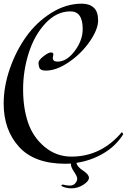

<svg xmlns="http://www.w3.org/2000/svg" viewBox="-30 -830 692 1047"><path d="M261 -534 258 -514Q258 -494 284 -494Q334 -494 377.5 -552Q421 -610 421 -672Q421 -768 354 -768Q279 -768 218.5 -703.5Q158 -639 127 -542Q96 -445 96 -343Q96 -241 123 -161.5Q150 -82 213.5 -29Q277 24 360 24Q522 24 635 -110L642 -98Q602 -34 534.5 6Q467 46 387 58Q390 79 422.5 100Q455 121 455 139.5Q455 158 424.5 177.5Q394 197 360.5 197Q327 197 303 183L311 176Q332 182 351 182Q370 182 380.5 169.5Q391 157 391 144.5Q391 132 374 107Q357 82 357 67V62Q347 63 327 63Q157 63 73.5 -29.5Q-10 -122 -10 -265Q-10 -358 23.5 -455Q57 -552 113 -630.5Q169 -709 249.5 -759.5Q330 -810 416 -810Q457 -810 481 -788.5Q505 -767 505 -718.5Q505 -670 459.5 -604Q414 -538 346 -491.5Q278 -445 220 -445Q191 -445 185 -460Q180 -473 180 -487.5Q180 -502 207 -523Q234 -544 247.5 -544Q261 -544 261 -534Z"/></svg>

Font: Mr Bedfort
Style: Regular
Weight: 400
Designer: Alejandro Paul
Foundry: Alejandro Paul
Version: Version 1.000